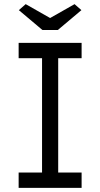

<svg xmlns="http://www.w3.org/2000/svg" viewBox="-20 -907 484 927"><path d="M70 0V-74H183V-626H70V-700H374V-626H261V-74H374V0ZM185 -762 71 -858 104 -887 222 -820 340 -887 373 -858 259 -762Z"/></svg>

Font: Lexend Light
Style: Regular
Weight: 300
Designer: Bonnie Shaver-Troup, Thomas Jockin
Foundry: Lexend
Version: Version 1.007; ttfautohint (v1.8.3)